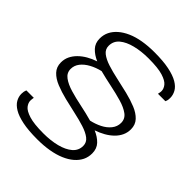

<svg xmlns="http://www.w3.org/2000/svg" viewBox="-238 -842 1169 1169"><g transform="rotate(45 346.5 -258.0)"><path d="M280 182Q204 182 153 171.5Q102 161 72 143Q42 125 29 102Q16 79 16 54Q16 45 17.5 36.5Q19 28 23 18H87Q86 22 85 30Q84 38 84 45Q84 64 99 83.5Q114 103 157 116.5Q200 130 281 130Q344 130 395 117Q446 104 476.5 78Q507 52 507 12Q507 -18 482.5 -37Q458 -56 417 -69Q376 -82 327.5 -92.5Q279 -103 230.5 -115Q182 -127 141 -143.5Q100 -160 75.5 -186Q51 -212 51 -251Q51 -280 62.5 -304Q74 -328 94.5 -348.5Q115 -369 142.5 -385Q170 -401 203 -412Q164 -429 139.5 -455Q115 -481 115 -521Q115 -553 128 -579.5Q141 -606 166 -628Q191 -650 227 -666Q263 -682 309.5 -690Q356 -698 411 -698Q486 -698 537 -687.5Q588 -677 618.5 -659Q649 -641 662 -617.5Q675 -594 675 -569Q675 -561 674 -553Q673 -545 668 -534H604Q607 -547 607.5 -552.5Q608 -558 608 -561Q608 -581 592.5 -600.5Q577 -620 535 -633Q493 -646 412 -646Q349 -646 297.5 -633Q246 -620 215.5 -594.5Q185 -569 185 -528Q185 -498 209.5 -479Q234 -460 274.5 -447Q315 -434 364 -423.5Q413 -413 462 -401Q511 -389 551.5 -372.5Q592 -356 616.5 -330Q641 -304 641 -265Q641 -236 629.5 -211.5Q618 -187 597 -166.5Q576 -146 548.5 -130.5Q521 -115 489 -104Q529 -87 553.5 -61Q578 -35 578 6Q578 38 565 64.5Q552 91 526.5 113Q501 135 464.5 150.5Q428 166 381.5 174Q335 182 280 182ZM427 -126Q464 -134 497 -150.5Q530 -167 550.5 -192.5Q571 -218 571 -250Q571 -285 542.5 -306Q514 -327 467.5 -340.5Q421 -354 367.5 -365Q314 -376 264 -389Q225 -380 192 -362Q159 -344 140 -319.5Q121 -295 121 -265Q121 -231 149.5 -210Q178 -189 224 -175.5Q270 -162 323.5 -151Q377 -140 427 -126Z"/></g></svg>

Font: Archivo Expanded ExtraLight
Style: Italic
Weight: 250
Width: 7
Italic angle: -10°
Designer: Hector Gatti
Foundry: Omnibus-Type
Version: Version 2.001